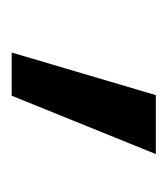

<svg xmlns="http://www.w3.org/2000/svg" viewBox="1 -811 287 329"><g transform="rotate(90 144.5 -646.5)"><path d="M70 -523 143 -770H244L144 -523Z"/></g></svg>

Font: M PLUS 1p
Style: Regular
Weight: 400
Version: Version 1.062